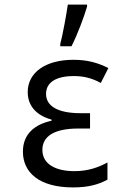

<svg xmlns="http://www.w3.org/2000/svg" viewBox="-20 -808 570 838"><path d="M243 -616V-606H292C318 -657 346 -732 360 -779V-788H276C271 -751 253 -652 243 -616ZM299 10C364 10 409 -2 449 -24V-99C411 -78 365 -61 305 -61C225 -61 165 -90 165 -154C165 -212 215 -247 321 -247H373V-314H331C234 -314 181 -344 181 -398C181 -448 224 -476 302 -476C344 -476 379 -468 420 -446L453 -511C405 -535 360 -547 300 -547C181 -547 101 -493 101 -406C101 -346 139 -304 205 -286V-281C131 -265 80 -223 80 -146C80 -56 150 10 299 10Z"/></svg>

Font: Noto Sans Mono Condensed
Style: Regular
Weight: 400
Width: 3
Designer: Monotype Design Team
Foundry: Monotype Imaging Inc.
Version: Version 2.014